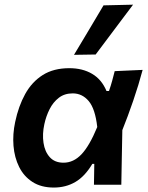

<svg xmlns="http://www.w3.org/2000/svg" viewBox="-20 -810 650 842"><path d="M216 12.5Q160.5 12.5 122.5 -12Q84.5 -36.5 64 -77.8Q43.5 -119 39.2 -170.2Q35 -221.5 46.5 -275Q61 -344.5 90.5 -397.8Q120 -451 167.5 -481Q215 -511 284 -511Q342 -511 384 -486.2Q426 -461.5 447 -411H458Q466.5 -435.5 472.2 -456.8Q478 -478 483 -498L605.5 -503.5Q588 -437.5 564.2 -368.2Q540.5 -299 516.5 -239.5Q515.5 -179.5 514.2 -119.5Q513 -59.5 512 0H392Q392.5 -23 392.8 -46.2Q393 -69.5 393.5 -91.5H385Q352 -36 310.2 -11.8Q268.5 12.5 216 12.5ZM258.5 -96.5Q302.5 -96.5 337.5 -133.5Q372.5 -170.5 406.5 -253Q397.5 -333 369 -366.8Q340.5 -400.5 299 -400.5Q263 -400.5 238 -381.2Q213 -362 197.5 -331.2Q182 -300.5 174.5 -265.5Q165 -222 170.8 -183.5Q176.5 -145 198.2 -120.8Q220 -96.5 258.5 -96.5ZM304.5 -569.5Q337.5 -624.5 369.8 -678.5Q402 -732.5 434 -786.5L563.5 -789.5Q521.5 -733.5 480.5 -679Q439.5 -624.5 399.5 -571Z"/></svg>

Font: Commissioner SemiBold
Style: Italic
Weight: 600
Italic angle: -12°
Designer: Kostas Bartsokas
Foundry: Kostas Bartsokas
Version: Version 1.000; ttfautohint (v1.8.3)